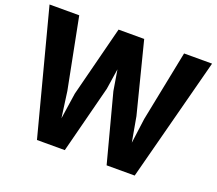

<svg xmlns="http://www.w3.org/2000/svg" viewBox="-129 -914 1229 1089"><g transform="rotate(20 485.5 -369.5)"><path d="M190.4 3.4 -5.4 -743.2H173.8L257.3 -316.9L278.8 -159.7L302.2 -316.9L411.1 -743.2H565.9L674.3 -316.9L701.2 -166L721.2 -316.4L806.6 -743.2H975.6L780.3 3.4H610.8L502.9 -405.3L482.4 -529.3L463.4 -405.3L358.4 3.4Z"/></g></svg>

Font: HaufeMerriweatherSans
Style: Bold
Weight: 700
Designer: Eben Sorkin
Foundry: Eben Sorkin
Version: Version 1.56